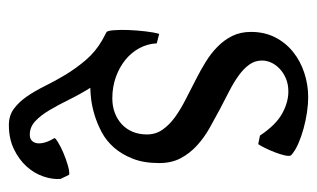

<svg xmlns="http://www.w3.org/2000/svg" viewBox="-159 -350 704 426"><g transform="rotate(90 193.0 -137.0)"><path d="M341.8 -138.2Q341.8 -104 332 -79.3Q322.3 -54.7 307.1 -37.6Q292 -20.5 272.9 -10.5Q253.9 -0.5 235.4 5.1Q216.8 10.7 200.7 12.7Q184.6 14.6 174.8 14.6Q189.5 38.1 201.2 62Q212.9 85.9 224.4 105.2Q235.8 124.5 248.8 136.7Q261.7 148.9 278.8 148.9Q287.6 148.9 292.2 144.3Q296.9 139.6 297.9 132.1Q298.8 124.5 295.9 114.7Q293 105 286.6 94.7Q285.2 92.8 294.9 86.7Q304.7 80.6 318.4 74.7Q332 68.8 346.2 64.7Q360.4 60.5 367.7 61.5L377 80.6Q378.4 99.1 371.3 119.4Q364.3 139.6 348.9 156.5Q333.5 173.3 310.5 184.3Q287.6 195.3 257.3 195.3Q236.3 195.3 221.2 184.1Q206.1 172.9 193.8 155Q181.6 137.2 170.4 114.5Q159.2 91.8 145.3 68.8Q131.3 45.9 113.3 24.7Q95.2 3.4 69.3 -11.7Q64.9 -14.2 60.5 -16.4Q56.2 -18.6 51.8 -21Q48.3 -22.5 47.1 -36.9Q45.9 -51.3 46.6 -70.1Q47.4 -88.9 49.6 -107.9Q51.8 -127 55.2 -138.2L76.2 -132.8Q77.1 -112.3 86.9 -94.2Q96.7 -76.2 113 -63Q129.4 -49.8 151.1 -42Q172.9 -34.2 198.2 -34.2Q215.8 -34.2 230.5 -39.8Q245.1 -45.4 255.9 -55.4Q266.6 -65.4 272.5 -79.6Q278.3 -93.8 278.3 -110.8Q278.3 -130.4 267.8 -145.5Q257.3 -160.6 240.2 -173.1Q223.1 -185.5 201.4 -196.5Q179.7 -207.5 157.2 -219.2Q136.7 -229.5 117.7 -241.2Q98.6 -252.9 83.7 -267.6Q68.8 -282.2 59.8 -300.3Q50.8 -318.4 50.8 -341.8Q50.8 -372.1 63 -395.8Q75.2 -419.4 95.5 -435.5Q115.7 -451.7 141.8 -460.2Q168 -468.8 195.8 -468.8Q210.9 -468.8 229.2 -466.1Q247.6 -463.4 265.4 -458.5Q283.2 -453.6 298.8 -446.8Q314.5 -439.9 324.2 -431.2Q327.1 -428.2 325 -418Q322.8 -407.7 318.1 -395.5Q313.5 -383.3 308.1 -372.6Q302.7 -361.8 299.8 -357.9L280.8 -361.8Q257.3 -397 232.2 -410.9Q207 -424.8 183.1 -424.8Q167 -424.8 154.3 -419.4Q141.6 -414.1 132.6 -405.5Q123.5 -397 118.9 -386.7Q114.3 -376.5 114.3 -366.2Q114.3 -350.6 123.5 -337.9Q132.8 -325.2 147.7 -314.5Q162.6 -303.7 182.1 -293.7Q201.7 -283.7 222.2 -272.9Q243.2 -261.7 264.4 -249.8Q285.6 -237.8 303 -221.9Q320.3 -206.1 331.1 -185.8Q341.8 -165.5 341.8 -138.2Z"/></g></svg>

Font: Noto Serif Devanagari
Style: Bold
Weight: 700
Designer: Monotype Design Team
Foundry: Monotype Imaging Inc.
Version: Version 1.01